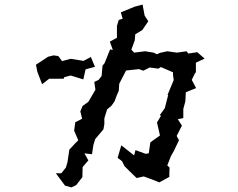

<svg xmlns="http://www.w3.org/2000/svg" viewBox="-20 -787 1040 839"><path d="M510 -152 494 -97 513 -83 524 -61 546 -39 577 -9 608 -16 644 -3 676 10 720 -14V-30L721 -55L711 -64L727 -105L739 -126L762 -174L752 -193L775 -238L757 -266L781 -271V-311L790 -344L792 -384L837 -402L818 -438L834 -471L836 -467V-513L874 -531L842 -559L803 -553L795 -563L753 -557L711 -563L679 -556L666 -550L651 -557L614 -563L566 -557L554 -570L569 -611L571 -637L602 -656L628 -694L612 -719L603 -767L569 -758L508 -733L516 -705L499 -700L491 -674V-622L460 -605L473 -569L461 -571L437 -511L428 -500L424 -455L411 -438L392 -429L397 -395L366 -342L341 -324L331 -300L339 -268L309 -253L304 -216L322 -174L307 -159L283 -133L275 -79L268 -55L248 -30H224L264 24L292 32L313 22L340 -13L341 -57L366 -86L349 -117L382 -113L388 -153L396 -179L432 -222L436 -245V-270L448 -309L467 -325L480 -343L491 -372L499 -390L501 -421L531 -479L588 -485L606 -478L634 -492L672 -487L683 -494L736 -471V-460L739 -437L712 -372H715L700 -314L679 -285L683 -280L666 -252L679 -195L637 -165L630 -117L616 -115L572 -131L566 -108ZM137 -504 140 -490 143 -474 164 -419 195 -443H258L261 -450L289 -457L344 -440L354 -484L395 -495L377 -538L345 -521L289 -530L251 -520L235 -542L214 -545L190 -539Z"/></svg>

Font: チョークS
Style: Regular
Weight: 400
Designer: [Stick] Fontworks Inc.
Foundry: [Stick] Fontworks Inc.
Version: Version 1.200;FEAKit 1.0